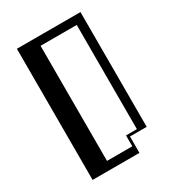

<svg xmlns="http://www.w3.org/2000/svg" viewBox="-188 -889 897 994"><g transform="rotate(-30 260.0 -392.0)"><path d="M70 -784H450V-98H350V0H70ZM335 -48V-113H400V-736H183.8V-48Z"/></g></svg>

Font: Facade Sud
Style: Regular
Weight: 100
Designer: Éléonore Fines
Foundry: Velvetyne Type Foundry
Version: Version 1.001;Glyphs 3.2 (3202)